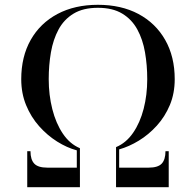

<svg xmlns="http://www.w3.org/2000/svg" viewBox="-20 -780 816 800"><path d="M107 -150Q107 -115 122.8 -98.2Q138.5 -81.5 177 -81.5H300V-153.5Q259 -164.5 218 -190.2Q177 -216 143 -254.2Q109 -292.5 88.8 -341.8Q68.5 -391 68.5 -450Q68.5 -544 108 -613.8Q147.5 -683.5 219.5 -721.8Q291.5 -760 388 -760Q485 -760 556.8 -721.8Q628.5 -683.5 668.2 -613.8Q708 -544 708 -450Q708 -391 687.8 -342.5Q667.5 -294 633.5 -256.5Q599.5 -219 558.5 -194Q517.5 -169 476.5 -157.5V-81.5H599.5Q638 -81.5 653.8 -98.2Q669.5 -115 669.5 -150H683V0H463.5V-167Q505.5 -184.5 534.5 -226.5Q563.5 -268.5 578.5 -326.5Q593.5 -384.5 593.5 -450Q593.5 -508.5 584.2 -562Q575 -615.5 552.2 -657.2Q529.5 -699 489.5 -723.2Q449.5 -747.5 388 -747.5Q326.5 -747.5 286.5 -723.2Q246.5 -699 224 -657.2Q201.5 -615.5 192.2 -562Q183 -508.5 183 -450Q183 -384.5 198 -325.2Q213 -266 242 -223Q271 -180 313 -162.5V0H93.5V-150Z"/></svg>

Font: Bodoni* 16
Style: Regular
Weight: 400
Version: Version 2.2